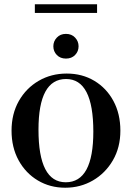

<svg xmlns="http://www.w3.org/2000/svg" viewBox="-20 -867 616 898"><path d="M285 11Q214 11 157 -23Q100 -57 67 -117.2Q34 -177.5 34 -256Q34 -334.5 68.2 -394.8Q102.5 -455 161 -489Q219.5 -523 292 -523Q364.5 -523 421.2 -489Q478 -455 510.5 -394.8Q543 -334.5 543 -256Q543 -177.5 508 -117.2Q473 -57 414.5 -23Q356 11 285 11ZM287.5 -14.5Q416.5 -14.5 416.5 -251.5Q416.5 -497.5 289 -497.5Q160 -497.5 160 -260.5Q160 -14.5 287.5 -14.5ZM288.5 -593Q262 -593 245.8 -609.8Q229.5 -626.5 229.5 -650.5Q229.5 -674 245.8 -691.2Q262 -708.5 288.5 -708.5Q315 -708.5 331.2 -691.2Q347.5 -674 347.5 -650.5Q347.5 -626.5 331.2 -609.8Q315 -593 288.5 -593ZM143 -806.5V-847H434V-806.5Z"/></svg>

Font: Newsreader Display Medium
Style: Regular
Weight: 500
Designer: Hugues Gentile
Foundry: Production Type
Version: Version 1.001